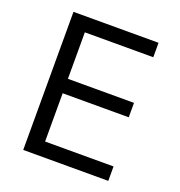

<svg xmlns="http://www.w3.org/2000/svg" viewBox="-127 -805 854 912"><g transform="rotate(20 300.0 -349.0)"><path d="M90 0V-698H520V-625H174V-390H508V-317H174V-73H520V0Z"/></g></svg>

Font: iA Writer Mono V
Style: Regular
Weight: 400
Designer: Mike Abbink, Paul van der Laan, Pieter van Rosmalen
Foundry: Bold Monday
Version: Version 2.000